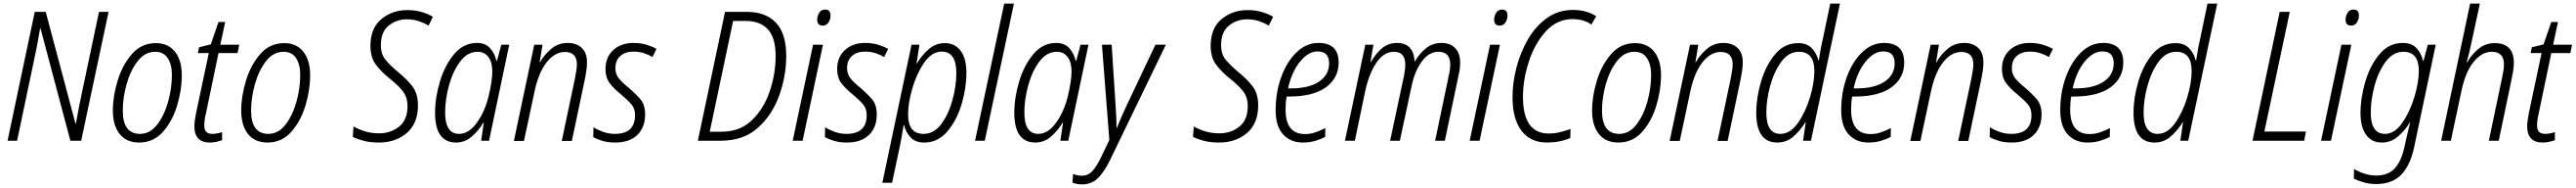

<svg xmlns="http://www.w3.org/2000/svg" viewBox="-20 -780 14309 1042"><path d="M22 0H75L170 -451Q179 -492 188 -538.5Q197 -585 203 -623H205L371 0H431L583 -714H530L434 -261Q426 -226 417.5 -181Q409 -136 402 -96H399L234 -714H173Z M753 10Q832 10 884.5 -48.5Q937 -107 963.5 -193.5Q990 -280 990 -363Q990 -446 952 -493.5Q914 -541 846 -541Q766 -541 713 -480.5Q660 -420 633.5 -333Q607 -246 607 -168Q607 -84 645 -37Q683 10 753 10ZM758 -38Q662 -38 662 -167Q662 -237 683 -312.5Q704 -388 744.5 -440.5Q785 -493 842 -493Q889 -493 912 -457.5Q935 -422 935 -366Q935 -290 913.5 -214.5Q892 -139 852.5 -88.5Q813 -38 758 -38Z M1146 10Q1165 10 1182.5 6Q1200 2 1214 -3V-48Q1186 -38 1159 -38Q1113 -38 1115 -87Q1115 -115 1124 -151L1194 -486H1300L1309 -532H1204L1231 -658H1194L1151 -534L1086 -518L1079 -486H1140L1069 -152Q1065 -132 1062.5 -113.5Q1060 -95 1060 -80Q1060 10 1146 10Z M1466 10Q1545 10 1597.5 -48.5Q1650 -107 1676.5 -193.5Q1703 -280 1703 -363Q1703 -446 1665 -493.5Q1627 -541 1559 -541Q1479 -541 1426 -480.5Q1373 -420 1346.5 -333Q1320 -246 1320 -168Q1320 -84 1358 -37Q1396 10 1466 10ZM1471 -38Q1375 -38 1375 -167Q1375 -237 1396 -312.5Q1417 -388 1457.5 -440.5Q1498 -493 1555 -493Q1602 -493 1625 -457.5Q1648 -422 1648 -366Q1648 -290 1626.5 -214.5Q1605 -139 1565.5 -88.5Q1526 -38 1471 -38Z M2085 10Q2178 10 2240 -43Q2302 -96 2302 -196Q2302 -261 2271 -301.5Q2240 -342 2191 -381Q2147 -418 2121.5 -449Q2096 -480 2096 -530Q2096 -604 2140 -638.5Q2184 -673 2240 -673Q2276 -673 2306 -663Q2336 -653 2361 -638L2385 -687Q2358 -703 2322.5 -713.5Q2287 -724 2243 -724Q2159 -724 2098.5 -674Q2038 -624 2038 -526Q2038 -462 2068 -422Q2098 -382 2142 -347Q2194 -306 2219 -273Q2244 -240 2244 -192Q2244 -115 2197 -78Q2150 -41 2087 -41Q2043 -41 2007.5 -52Q1972 -63 1944 -79L1940 -21Q1967 -8 2002.5 1Q2038 10 2085 10Z M2530 -38Q2453 -38 2453 -157Q2453 -229 2474.5 -307Q2496 -385 2536.5 -439Q2577 -493 2634 -493Q2671 -493 2693 -464.5Q2715 -436 2715 -386Q2715 -331 2695 -249Q2675 -164 2630 -101Q2585 -38 2530 -38ZM2514 10Q2563 10 2601.5 -23.5Q2640 -57 2666 -101H2668L2653 0H2697L2809 -532H2765L2741 -443H2738Q2729 -483 2703 -512.5Q2677 -542 2630 -542Q2555 -542 2503 -480Q2451 -418 2424 -328Q2397 -238 2397 -155Q2397 10 2514 10Z M2835 1H2891L2949 -270Q2971 -376 3016.5 -434Q3062 -492 3118 -492Q3185 -492 3185 -423Q3185 -405 3181 -383.5Q3177 -362 3173 -339L3101 1H3157L3228 -335Q3233 -358 3237 -384.5Q3241 -411 3241 -431Q3242 -486 3212.5 -514Q3183 -542 3134 -542Q3081 -542 3042 -509Q3003 -476 2980 -435H2978L2994 -532H2948Z M3398 10Q3477 10 3520.5 -32Q3564 -74 3564 -146Q3564 -199 3538 -229.5Q3512 -260 3471 -295Q3435 -324 3417 -347Q3399 -370 3399 -402Q3399 -446 3426.5 -470Q3454 -494 3499 -494Q3531 -494 3558 -485Q3585 -476 3605 -464L3627 -509Q3604 -522 3572 -532Q3540 -542 3499 -542Q3430 -542 3387 -502.5Q3344 -463 3344 -398Q3344 -349 3368 -318Q3392 -287 3431 -256Q3469 -224 3488.5 -201Q3508 -178 3508 -142Q3508 -38 3396 -38Q3361 -38 3329.5 -49.5Q3298 -61 3277 -75L3276 -20Q3295 -9 3326 0.5Q3357 10 3398 10Z M3857 0H3984Q4111 0 4191 -72Q4271 -144 4309.5 -252Q4348 -360 4348 -470Q4348 -594 4291 -654Q4234 -714 4131 -714H4008ZM3923 -50 4053 -664H4122Q4202 -664 4245.5 -618Q4289 -572 4289 -469Q4289 -371 4256.5 -274.5Q4224 -178 4157.5 -114Q4091 -50 3989 -50Z M4551 -638Q4571 -638 4582.5 -655Q4594 -672 4594 -695Q4594 -727 4564 -727Q4542 -727 4531 -709Q4520 -691 4520 -671Q4520 -638 4551 -638ZM4384 0H4439L4552 -532H4497Z M4685 10Q4764 10 4807.5 -32Q4851 -74 4851 -146Q4851 -199 4825 -229.5Q4799 -260 4758 -295Q4722 -324 4704 -347Q4686 -370 4686 -402Q4686 -446 4713.5 -470Q4741 -494 4786 -494Q4818 -494 4845 -485Q4872 -476 4892 -464L4914 -509Q4891 -522 4859 -532Q4827 -542 4786 -542Q4717 -542 4674 -502.5Q4631 -463 4631 -398Q4631 -349 4655 -318Q4679 -287 4718 -256Q4756 -224 4775.5 -201Q4795 -178 4795 -142Q4795 -38 4683 -38Q4648 -38 4616.5 -49.5Q4585 -61 4564 -75L4563 -20Q4582 -9 4613 0.5Q4644 10 4685 10Z M5111 -38Q5025 -38 5025 -146Q5025 -210 5049 -291.5Q5073 -373 5115 -433.5Q5157 -494 5212 -494Q5293 -494 5293 -375Q5293 -304 5271.5 -225.5Q5250 -147 5209.5 -92.5Q5169 -38 5111 -38ZM4882 233H4936L4981 22Q4986 -3 4991 -32Q4996 -61 5000 -86H5003Q5012 -47 5039 -18.5Q5066 10 5115 10Q5191 10 5243.5 -52Q5296 -114 5322.5 -203.5Q5349 -293 5349 -376Q5349 -456 5317 -498.5Q5285 -541 5229 -541Q5179 -541 5141 -508.5Q5103 -476 5074 -429H5072L5088 -532H5044Z M5397 0 5559 -760H5613L5451 0Z M5748 -38Q5671 -38 5671 -157Q5671 -229 5692.5 -307Q5714 -385 5754.5 -439Q5795 -493 5852 -493Q5889 -493 5911 -464.5Q5933 -436 5933 -386Q5933 -331 5913 -249Q5893 -164 5848 -101Q5803 -38 5748 -38ZM5732 10Q5781 10 5819.5 -23.5Q5858 -57 5884 -101H5886L5871 0H5915L6027 -532H5983L5959 -443H5956Q5947 -483 5921 -512.5Q5895 -542 5848 -542Q5773 -542 5721 -480Q5669 -418 5642 -328Q5615 -238 5615 -155Q5615 10 5732 10Z M5991 242Q6044 242 6079 208Q6114 174 6146 109L6457 -532H6399L6239 -195Q6208 -130 6185 -71H6183Q6183 -97 6181.5 -134Q6180 -171 6177 -206L6156 -532H6102L6143 -4L6096 94Q6071 145 6047.5 169.5Q6024 194 5990 194Q5964 194 5942 184L5938 232Q5960 242 5991 242Z M6753 10Q6846 10 6908 -43Q6970 -96 6970 -196Q6970 -261 6939 -301.5Q6908 -342 6859 -381Q6815 -418 6789.5 -449Q6764 -480 6764 -530Q6764 -604 6808 -638.5Q6852 -673 6908 -673Q6944 -673 6974 -663Q7004 -653 7029 -638L7053 -687Q7026 -703 6990.5 -713.5Q6955 -724 6911 -724Q6827 -724 6766.5 -674Q6706 -624 6706 -526Q6706 -462 6736 -422Q6766 -382 6810 -347Q6862 -306 6887 -273Q6912 -240 6912 -192Q6912 -115 6865 -78Q6818 -41 6755 -41Q6711 -41 6675.5 -52Q6640 -63 6612 -79L6608 -21Q6635 -8 6670.5 1Q6706 10 6753 10Z M7218 10Q7255 10 7286 1Q7317 -8 7342 -21L7343 -70Q7315 -56 7288 -46.5Q7261 -37 7230 -37Q7122 -37 7122 -173Q7122 -214 7128 -245H7143Q7276 -245 7346.5 -296.5Q7417 -348 7417 -433Q7417 -542 7305 -542Q7237 -542 7183 -490Q7129 -438 7098 -353Q7067 -268 7067 -169Q7067 -80 7108.5 -35Q7150 10 7218 10ZM7136 -290Q7156 -382 7202.5 -438.5Q7249 -495 7300 -495Q7364 -495 7364 -429Q7364 -365 7308 -327.5Q7252 -290 7151 -290Z M7452 0H7507L7564 -272Q7584 -368 7625.5 -430.5Q7667 -493 7724 -493Q7787 -493 7787 -422Q7787 -394 7780 -360L7703 0H7757L7824 -311Q7841 -388 7880 -440.5Q7919 -493 7971 -493Q8037 -493 8037 -422Q8037 -396 8028 -357L7953 0H8007L8082 -357Q8092 -399 8092 -431Q8092 -486 8064 -514Q8036 -542 7989 -542Q7938 -542 7900.5 -511Q7863 -480 7841 -440H7839Q7833 -542 7741 -542Q7691 -542 7655 -510Q7619 -478 7597 -437H7594L7610 -532H7565Z M8312 -638Q8332 -638 8343.5 -655Q8355 -672 8355 -695Q8355 -727 8325 -727Q8303 -727 8292 -709Q8281 -691 8281 -671Q8281 -638 8312 -638ZM8145 0H8200L8313 -532H8258Z M8574 10Q8645 10 8704 -15L8705 -65Q8675 -54 8645 -47Q8615 -40 8584 -40Q8441 -40 8441 -244Q8441 -337 8473 -436.5Q8505 -536 8567 -605Q8629 -674 8717 -674Q8779 -674 8821 -644L8848 -690Q8793 -725 8719 -725Q8638 -725 8575 -680.5Q8512 -636 8469.5 -563.5Q8427 -491 8405 -406.5Q8383 -322 8383 -241Q8383 -120 8433 -55Q8483 10 8574 10Z M8971 10Q9050 10 9102.5 -48.5Q9155 -107 9181.5 -193.5Q9208 -280 9208 -363Q9208 -446 9170 -493.5Q9132 -541 9064 -541Q8984 -541 8931 -480.5Q8878 -420 8851.5 -333Q8825 -246 8825 -168Q8825 -84 8863 -37Q8901 10 8971 10ZM8976 -38Q8880 -38 8880 -167Q8880 -237 8901 -312.5Q8922 -388 8962.5 -440.5Q9003 -493 9060 -493Q9107 -493 9130 -457.5Q9153 -422 9153 -366Q9153 -290 9131.5 -214.5Q9110 -139 9070.5 -88.5Q9031 -38 8976 -38Z M9256 1H9312L9370 -270Q9392 -376 9437.5 -434Q9483 -492 9539 -492Q9606 -492 9606 -423Q9606 -405 9602 -383.5Q9598 -362 9594 -339L9522 1H9578L9649 -335Q9654 -358 9658 -384.5Q9662 -411 9662 -431Q9663 -486 9633.5 -514Q9604 -542 9555 -542Q9502 -542 9463 -509Q9424 -476 9401 -435H9399L9415 -532H9369Z M9871 -38Q9793 -38 9793 -156Q9793 -226 9814.5 -304.5Q9836 -383 9876.5 -438Q9917 -493 9974 -493Q10060 -493 10060 -386Q10060 -322 10035.5 -240.5Q10011 -159 9968.5 -98.5Q9926 -38 9871 -38ZM9854 10Q9905 10 9943 -23Q9981 -56 10010 -102H10012L9997 0H10041L10202 -760H10148L10107 -564Q10100 -535 10094.5 -505Q10089 -475 10085 -446H10082Q10073 -484 10046 -512.5Q10019 -541 9970 -541Q9893 -541 9841.5 -479Q9790 -417 9763.5 -327.5Q9737 -238 9737 -155Q9737 10 9854 10Z M10360 10Q10397 10 10428 1Q10459 -8 10484 -21L10485 -70Q10457 -56 10430 -46.5Q10403 -37 10372 -37Q10264 -37 10264 -173Q10264 -214 10270 -245H10285Q10418 -245 10488.5 -296.5Q10559 -348 10559 -433Q10559 -542 10447 -542Q10379 -542 10325 -490Q10271 -438 10240 -353Q10209 -268 10209 -169Q10209 -80 10250.5 -35Q10292 10 10360 10ZM10278 -290Q10298 -382 10344.5 -438.5Q10391 -495 10442 -495Q10506 -495 10506 -429Q10506 -365 10450 -327.5Q10394 -290 10293 -290Z M10593 1H10649L10707 -270Q10729 -376 10774.5 -434Q10820 -492 10876 -492Q10943 -492 10943 -423Q10943 -405 10939 -383.5Q10935 -362 10931 -339L10859 1H10915L10986 -335Q10991 -358 10995 -384.5Q10999 -411 10999 -431Q11000 -486 10970.5 -514Q10941 -542 10892 -542Q10839 -542 10800 -509Q10761 -476 10738 -435H10736L10752 -532H10706Z M11156 10Q11235 10 11278.5 -32Q11322 -74 11322 -146Q11322 -199 11296 -229.5Q11270 -260 11229 -295Q11193 -324 11175 -347Q11157 -370 11157 -402Q11157 -446 11184.5 -470Q11212 -494 11257 -494Q11289 -494 11316 -485Q11343 -476 11363 -464L11385 -509Q11362 -522 11330 -532Q11298 -542 11257 -542Q11188 -542 11145 -502.5Q11102 -463 11102 -398Q11102 -349 11126 -318Q11150 -287 11189 -256Q11227 -224 11246.5 -201Q11266 -178 11266 -142Q11266 -38 11154 -38Q11119 -38 11087.5 -49.5Q11056 -61 11035 -75L11034 -20Q11053 -9 11084 0.5Q11115 10 11156 10Z M11577 10Q11614 10 11645 1Q11676 -8 11701 -21L11702 -70Q11674 -56 11647 -46.5Q11620 -37 11589 -37Q11481 -37 11481 -173Q11481 -214 11487 -245H11502Q11635 -245 11705.5 -296.5Q11776 -348 11776 -433Q11776 -542 11664 -542Q11596 -542 11542 -490Q11488 -438 11457 -353Q11426 -268 11426 -169Q11426 -80 11467.5 -35Q11509 10 11577 10ZM11495 -290Q11515 -382 11561.5 -438.5Q11608 -495 11659 -495Q11723 -495 11723 -429Q11723 -365 11667 -327.5Q11611 -290 11510 -290Z M11967 -38Q11889 -38 11889 -156Q11889 -226 11910.5 -304.5Q11932 -383 11972.5 -438Q12013 -493 12070 -493Q12156 -493 12156 -386Q12156 -322 12131.5 -240.5Q12107 -159 12064.5 -98.5Q12022 -38 11967 -38ZM11950 10Q12001 10 12039 -23Q12077 -56 12106 -102H12108L12093 0H12137L12298 -760H12244L12203 -564Q12196 -535 12190.5 -505Q12185 -475 12181 -446H12178Q12169 -484 12142 -512.5Q12115 -541 12066 -541Q11989 -541 11937.5 -479Q11886 -417 11859.5 -327.5Q11833 -238 11833 -155Q11833 10 11950 10Z M12494 0 12645 -714H12701L12560 -51H12791L12781 0Z M13042 -638Q13062 -638 13073.5 -655Q13085 -672 13085 -695Q13085 -727 13055 -727Q13033 -727 13022 -709Q13011 -691 13011 -671Q13011 -638 13042 -638ZM12875 0H12930L13043 -532H12988Z M13230 -38Q13151 -38 13151 -156Q13151 -226 13172 -304.5Q13193 -383 13234 -438Q13275 -493 13333 -493Q13418 -493 13418 -387Q13418 -323 13393 -241Q13368 -159 13325.5 -98.5Q13283 -38 13230 -38ZM13181 240Q13269 240 13319.5 189Q13370 138 13392 36L13512 -532H13468L13444 -443H13441Q13432 -484 13405.5 -513Q13379 -542 13329 -542Q13252 -542 13199.5 -479.5Q13147 -417 13120.5 -326.5Q13094 -236 13094 -154Q13094 -76 13125 -33Q13156 10 13212 10Q13262 10 13300.5 -22Q13339 -54 13368 -101H13370Q13365 -84 13359 -57Q13353 -30 13348 -10L13338 35Q13321 113 13284.5 153Q13248 193 13181 193Q13147 193 13113 181.5Q13079 170 13058 156L13057 210Q13079 221 13111 230.5Q13143 240 13181 240Z M13542 0H13596L13654 -272Q13676 -380 13722 -436.5Q13768 -493 13823 -493Q13891 -493 13891 -423Q13891 -404 13887 -382.5Q13883 -361 13878 -337L13807 0H13862L13932 -334Q13937 -359 13941.5 -384.5Q13946 -410 13946 -430Q13946 -541 13840 -541Q13787 -541 13748.5 -508.5Q13710 -476 13687 -435H13684Q13692 -464 13699 -493Q13706 -522 13712 -551L13757 -760H13703Z M14106 10Q14125 10 14142.5 6Q14160 2 14174 -3V-48Q14146 -38 14119 -38Q14073 -38 14075 -87Q14075 -115 14084 -151L14154 -486H14260L14269 -532H14164L14191 -658H14154L14111 -534L14046 -518L14039 -486H14100L14029 -152Q14025 -132 14022.5 -113.5Q14020 -95 14020 -80Q14020 10 14106 10Z"/></svg>

Font: Noto Sans Display SemiCondensed Light
Style: Italic
Weight: 300
Width: 4
Italic angle: -12°
Designer: Monotype Design Team
Foundry: Monotype Imaging Inc.
Version: Version 1.900